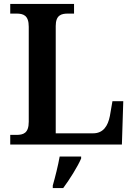

<svg xmlns="http://www.w3.org/2000/svg" viewBox="-20 -734 682 975"><path d="M32 0H599L606 -220H551L538 -145C528 -94 504 -57 453 -57H263V-602C263 -657 291 -665 325 -665H356V-714H32V-665H63C98 -665 126 -657 126 -598V-116C126 -57 98 -49 63 -49H32ZM248 208V221H301C333 178 374 113 392 71V61H283C275 107 260 166 248 208Z"/></svg>

Font: Noto Serif Tamil SemiBold
Style: Regular
Weight: 600
Designer: Indian Type Foundry, Tom Grace, and the Monotype Design Team
Foundry: Monotype Imaging Inc.
Version: Version 2.004